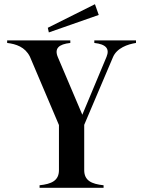

<svg xmlns="http://www.w3.org/2000/svg" viewBox="-20 -892 681 912"><path d="M168 -12V0H472V-12C415 -18 380 -34 380 -84V-299L516 -619C534 -664 587 -682 626 -688V-700H428V-688C483 -682 502 -661 486 -622L371 -347L255 -620C237 -662 259 -682 314 -688V-700H14V-688C56 -683 99 -669 122 -623L260 -298V-84C260 -34 225 -18 168 -12ZM449 -821 431 -872 207 -760 212 -738Z"/></svg>

Font: Sprat Condensed Medium
Style: Regular
Weight: 500
Width: 3
Designer: Ethan Nakache
Foundry: Collletttivo
Version: Version 2.000;Glyphs 3.2 (3217)